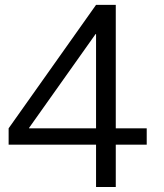

<svg xmlns="http://www.w3.org/2000/svg" viewBox="-20 -750 659 770"><path d="M365.2 -235.4V-613.3H363.3L96.7 -237.3V-235.4ZM444.3 -235.4H568.4V-169.9H444.3V0H365.2V-169.9H14.6V-235.4L365.2 -730.5H444.3Z"/></svg>

Font: Mgen+ 1c regular
Style: Regular
Weight: 400
Designer: [Source Han Sans]
Ryoko NISHIZUKA  (kana & ideographs); Paul D. Hunt (Latin, Greek & Cyrillic); Wenlong ZHANG  (bopomofo
Version: Version 1.059.20150602